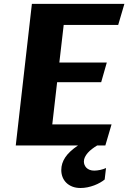

<svg xmlns="http://www.w3.org/2000/svg" viewBox="-20 -735 660 970"><path d="M470.7 0Q457 8.3 444.8 17.6Q432.6 26.9 423.6 37.1Q414.6 47.4 409.2 58.3Q403.8 69.3 403.8 81.1Q403.8 89.8 407 97.9Q410.2 106 416.5 112.5Q422.9 119.1 432.9 123Q442.9 127 456.5 127Q462.9 127 470.9 126Q479 125 487.1 123.3Q495.1 121.6 502.4 119.1Q509.8 116.7 515.6 113.8L508.8 171.9Q499.5 179.7 485.8 187.5Q472.2 195.3 456.1 201.4Q439.9 207.5 422.1 211.2Q404.3 214.8 386.7 214.8Q363.8 214.8 345.7 207.8Q327.6 200.7 315.2 188.5Q302.7 176.3 296.1 159.7Q289.6 143.1 289.6 124Q289.6 90.3 309.6 60.1Q329.6 29.8 374 0H59.6L141.1 -715.3H608.4L577.1 -608.9H301.8L279.8 -418.9H519.5L491.2 -319.8H268.6L244.1 -106.4H543.5L512.2 0Z"/></svg>

Font: Proza Libre
Style: Bold Italic
Weight: 700
Designer: Jasper de Waard
Foundry: Jasper de Waard
Version: Version 1.000; ttfautohint (v1.4.1.8-43bc)